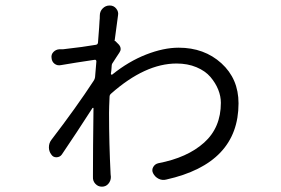

<svg xmlns="http://www.w3.org/2000/svg" viewBox="-20 -661 1040 711"><path d="M404.3 -508.8Q406.2 -509.8 407.2 -508.8L419.9 -496.1Q426.8 -488.3 426.8 -479.5Q426.8 -472.7 421.9 -465.8Q418.9 -460.9 410.6 -448.7Q402.3 -436.5 398.4 -429.7Q393.6 -423.8 393.6 -417Q392.6 -398.4 390.6 -387.7Q390.6 -385.7 392.6 -384.8Q394.5 -383.8 395.5 -384.8Q456.1 -433.6 521 -459Q585.9 -484.4 641.6 -484.4Q736.3 -484.4 799.8 -426.8Q863.3 -369.1 863.3 -278.3Q863.3 -55.7 595.7 3.9Q581.1 7.8 567.4 1Q553.7 -5.9 546.9 -19.5Q541 -31.2 547.4 -42.5Q553.7 -53.7 566.4 -56.6Q673.8 -77.1 735.8 -132.8Q797.9 -188.5 797.9 -280.3Q797.9 -304.7 788.1 -329.1Q778.3 -353.5 759.3 -376Q740.2 -398.4 707.5 -412.1Q674.8 -425.8 633.8 -425.8Q517.6 -425.8 391.6 -314.5Q385.7 -309.6 385.7 -302.7Q383.8 -261.7 383.8 -242.2Q383.8 -129.9 389.6 -15.6Q389.6 -11.7 390.6 -5.9Q390.6 8.8 381.3 19.5Q372.1 30.3 357.4 30.3Q342.8 30.3 333 19.5Q323.2 8.8 324.2 -5.9Q324.2 -10.7 324.2 -13.7Q324.2 -36.1 324.7 -122.6Q325.2 -209 326.2 -259.8Q326.2 -261.7 324.7 -261.7Q323.2 -261.7 322.3 -260.7Q262.7 -168 209 -88.9Q202.1 -79.1 189.5 -78.6Q176.8 -78.1 169.9 -88.9Q161.1 -100.6 161.1 -115.2Q161.1 -130.9 169.9 -142.6Q262.7 -263.7 327.1 -362.3Q331.1 -368.2 332 -375Q334 -398.4 336.9 -433.6Q336.9 -436.5 335 -438.5Q333 -440.4 330.1 -439.5Q256.8 -428.7 206.1 -419.9Q192.4 -417 182.1 -424.8Q171.9 -432.6 170.9 -446.3Q168.9 -459 177.7 -468.3Q186.5 -477.5 199.2 -478.5Q206.1 -478.5 212.9 -478.5Q291 -487.3 335 -495.1Q341.8 -496.1 342.8 -502.9Q348.6 -575.2 348.6 -584Q349.6 -590.8 349.6 -603.5Q349.6 -619.1 360.4 -629.9Q371.1 -640.6 385.7 -640.6Q386.7 -640.6 386.7 -640.6Q401.4 -640.6 410.6 -628.9Q419.9 -617.2 417 -603.5Q412.1 -570.3 404.3 -508.8Z"/></svg>

Font: Gen Jyuu Gothic Normal
Style: Regular
Weight: 300
Designer: [Source Han Sans]
Ryoko NISHIZUKA  (kana & ideographs); Paul D. Hunt (Latin, Greek & Cyrillic); Wenlong ZHANG  (bopomofo
Version: Version 1.002.20150607